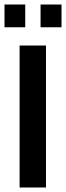

<svg xmlns="http://www.w3.org/2000/svg" viewBox="-41 -832 293 852"><path d="M-21 -711V-812H71V-711ZM139 -711V-812H232V-711ZM46 0V-630H163V0Z"/></svg>

Font: Pragati Narrow
Style: Bold
Weight: 700
Designer: Hector Gatti, Marcela Romero, Pablo Cosgaya and Nicolas Silva
Foundry: Omnibus-Type
Version: Version 1.010; ttfautohint (v1.3)